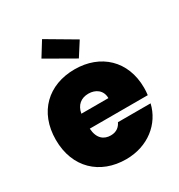

<svg xmlns="http://www.w3.org/2000/svg" viewBox="-189 -930 993 1064"><g transform="rotate(-30 308.0 -398.0)"><path d="M308 -413C353 -413 392 -387 392 -336H219C228 -387 261 -413 308 -413ZM371 -194C360 -171 340 -150 301 -150C257 -150 222 -176 218 -241H589C591 -256 592 -271 592 -287C592 -460 474 -568 309 -568C141 -568 24 -459 24 -281C24 -102 143 7 309 7C449 7 553 -78 580 -194ZM180 -711 360 -608 417 -697 237 -803Z"/></g></svg>

Font: SVN-Poppins ExtraBold
Style: Regular
Weight: 800
Designer: Ninad Kale (Devanagari), Jonny Pinhorn (Latin)
Foundry: Indian Type Foundry
Version: Version 3.002 2017; ttfautohint (v1.8.3)